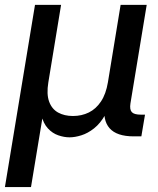

<svg xmlns="http://www.w3.org/2000/svg" viewBox="-33 -549 636 773"><path d="M-13.2 204.1 107.9 -529.3H212.9L161.6 -217.3Q153.8 -169.9 164.8 -139.9Q175.8 -109.9 200.9 -95.9Q226.1 -82 260.7 -82Q295.9 -82 324.7 -96.2Q353.5 -110.4 373.5 -140.4Q393.6 -170.4 401.4 -217.3L452.6 -529.3H557.6L492.2 -132.8Q488.3 -107.9 497.6 -97.7Q506.8 -87.4 534.2 -87.4H550.8L536.1 0H505.4Q437 0 408.2 -32.7Q379.4 -65.4 389.6 -127.4L397.9 -176.8H419.4Q410.6 -122.6 390.9 -87.4Q371.1 -52.2 345.7 -32.2Q320.3 -12.2 294.4 -4.2Q268.6 3.9 247.1 3.9Q225.1 3.9 201.7 -4.2Q178.2 -12.2 159.7 -32.2Q141.1 -52.2 133.1 -87.4Q125 -122.6 133.8 -176.8H154.8L91.8 204.1Z"/></svg>

Font: Inter 24pt Medium
Style: Italic
Weight: 500
Italic angle: -9.3988°
Designer: Rasmus Andersson
Foundry: rsms
Version: Version 4.001;git-66647c0bb